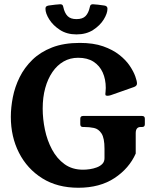

<svg xmlns="http://www.w3.org/2000/svg" viewBox="-20 -873 719 904"><path d="M181 -362Q181 -313 191.5 -262.5Q202 -212 225 -169Q248 -126 284 -100Q320 -74 371 -74Q386 -74 403 -76.5Q420 -79 436 -85Q452 -91 462 -101.5Q472 -112 472 -128V-173Q472 -223 458 -244.5Q444 -266 422.5 -270.5Q401 -275 378 -275H371Q358 -275 358 -288V-314Q358 -327 371 -327H649Q662 -327 662 -314V-288Q662 -275 649 -275H642Q619 -275 619 -246V-150Q588 -80 519 -34.5Q450 11 349 11Q250 11 179 -33.5Q108 -78 69.5 -153.5Q31 -229 31 -323Q31 -367 40.5 -415.5Q50 -464 72.5 -509.5Q95 -555 132.5 -591.5Q170 -628 225 -649.5Q280 -671 356 -671Q420 -671 465.5 -655Q511 -639 542 -614.5Q573 -590 591 -563Q609 -536 617 -513.4Q625 -490.8 625 -480Q625 -468 610 -463L502 -425Q498 -424 494.5 -423Q491 -422 487 -422Q483 -422 479.5 -423Q476 -424 476 -430Q476 -435 477 -441.5Q478 -448 478 -459Q478 -500 463.5 -532Q449 -564 420.3 -582.5Q391.6 -601 348 -601Q310 -601 279.5 -583.5Q249 -566 227 -534Q205 -502 193 -458.5Q181 -415 181 -362ZM340 -711Q295 -711 262.5 -732Q230 -753 212 -781.5Q194 -810 194 -832Q194 -840 198.5 -843Q203 -846 209 -847Q223 -849 240 -851Q257 -853 264 -853Q270 -853 273.5 -850Q277 -847 278 -840Q284 -812 298 -797.5Q312 -783 340 -783Q369 -783 383 -797.5Q397 -812 403 -840Q404 -847 407.5 -850Q411 -853 417 -853Q424 -853 441 -851Q458 -849 471 -847Q486 -845 486 -832Q486 -810 468.5 -781.5Q451 -753 418.5 -732Q386 -711 340 -711Z"/></svg>

Font: Young Serif Light
Style: Regular
Weight: 300
Designer: Bastien Sozeau
Foundry: NBR — Bastien Sozeau
Version: Version 5.001